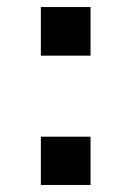

<svg xmlns="http://www.w3.org/2000/svg" viewBox="-20 -525 373 545"><path d="M237 -367H96V-505H237ZM237 0H96V-137H237Z"/></svg>

Font: Libra Sans
Style: Bold
Weight: 700
Foundry: Context Ltd
Version: Version 1.000